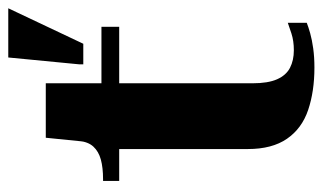

<svg xmlns="http://www.w3.org/2000/svg" viewBox="-182 -608 799 476"><g transform="rotate(-90 218.0 -369.5)"><path d="M8 -474V-514H12Q41 -514 61 -519.5Q81 -525 93 -538Q105 -551 107 -574L142 -518H390V-474ZM250 -144Q250 -105 260 -82.5Q270 -60 288.5 -50.5Q307 -41 332 -41Q355 -41 373.5 -47Q392 -53 400 -56V-9Q390 -5 374 -0.5Q358 4 336.5 7Q315 10 289 10Q230 10 184 -5.5Q138 -21 112.5 -58Q87 -95 87 -155V-512L101 -517L115 -656H250ZM348 -563 436 -749H314L297 -573V-563Z"/></g></svg>

Font: Roboto Serif 120pt Expanded SemiBold
Style: Regular
Weight: 600
Width: 7
Designer: Greg Gazdowicz
Foundry: Commercial Type
Version: Version 1.008